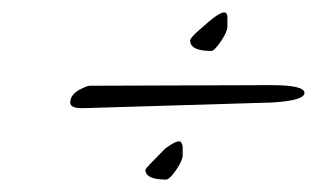

<svg xmlns="http://www.w3.org/2000/svg" viewBox="-20 -332 510 309"><path d="M416 -195Q470 -195 470 -182.5Q470 -170 417 -167Q414 -167 116 -158Q93 -157 93 -167Q93 -182 115 -191Q121 -194 125 -194ZM272 -102Q274 -99 274 -94V-82Q274 -74 263.5 -58.5Q253 -43 247 -43Q214 -43 214 -59Q214 -61 246 -93Q269 -110 272 -102ZM346 -304V-289Q346 -281 335.5 -265.5Q325 -250 320 -250Q286 -250 286 -267Q286 -271 302 -285Q318 -299 322 -302Q335 -312 340.5 -312Q346 -312 346 -304Z"/></svg>

Font: Allura
Style: Regular
Weight: 400
Designer: Robert E. Leuschke
Foundry: Robert E. Leuschke
Version: Version 1.004